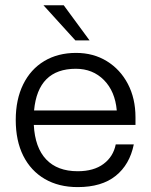

<svg xmlns="http://www.w3.org/2000/svg" viewBox="-20 -716 586 744"><path d="M148.5 -695.5H227L327 -559.5H272ZM41 -251Q41 -330.5 69.8 -389Q98.5 -447.5 151.2 -479.2Q204 -511 275 -511Q342 -511 394 -479Q446 -447 475.5 -390.8Q505 -334.5 505 -261.5V-232H111Q115.5 -144 159 -98.2Q202.5 -52.5 281 -52.5Q343.5 -52.5 381.2 -80.8Q419 -109 428.5 -156.5H498.5Q482.5 -78 428.2 -34.5Q374 9 281 9Q207.5 9 153.5 -22.5Q99.5 -54 70.2 -112.2Q41 -170.5 41 -251ZM274 -449.5Q127 -449.5 112 -288H432.5Q426 -362 382.8 -405.8Q339.5 -449.5 274 -449.5Z"/></svg>

Font: Overused Grotesk Book
Style: Regular
Weight: 375
Version: Version 0.004